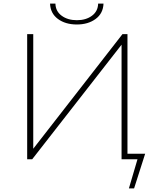

<svg xmlns="http://www.w3.org/2000/svg" viewBox="-20 -891 877 1074"><path d="M701 163 749 0H660V-641L160 0H132V-700H166V-59L665 -700H693V-31H792L730 163ZM410 -754Q346 -754 304 -785Q262 -816 260 -871H290Q291 -828 325 -803Q359 -778 410 -778Q461 -778 494.5 -803Q528 -828 529 -871H559Q557 -816 515 -785Q473 -754 410 -754Z"/></svg>

Font: Montserrat ExtraLight
Style: Regular
Weight: 200
Designer: Julieta Ulanovsky
Foundry: Julieta Ulanovsky
Version: Version 9.000; ttfautohint (v1.8.4.7-5d5b)